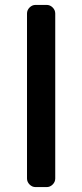

<svg xmlns="http://www.w3.org/2000/svg" viewBox="-20 -762 335 782"><path d="M205 -35Q205 -21 194.5 -10.5Q184 0 170 0H125Q111 0 100.5 -10.5Q90 -21 90 -35V-707Q90 -721 100.5 -731.5Q111 -742 125 -742H170Q184 -742 194.5 -731.5Q205 -721 205 -707Z"/></svg>

Font: Trueno
Style: Round
Weight: 400
Designer: Julieta Ulanovsky, Jasper
Foundry: Julieta Ulanovsky, Cannot Into Space Fonts
Version: Version 3.001